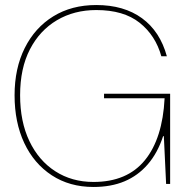

<svg xmlns="http://www.w3.org/2000/svg" viewBox="-20 -732 746 764"><path d="M352 12Q257 12 186 -34.5Q115 -81 76.5 -163Q38 -245 38 -353Q38 -460 78.5 -541Q119 -622 192 -667Q265 -712 363 -712Q473 -712 545 -659.5Q617 -607 644 -508H622Q599 -591 535.5 -641.5Q472 -692 363 -692Q275 -692 206.5 -651.5Q138 -611 99 -535.5Q60 -460 60 -353Q60 -248 97 -170.5Q134 -93 200 -50.5Q266 -8 352 -8Q486 -8 556.5 -94.5Q627 -181 635 -341H394V-359H657V0H641L632 -190H629Q607 -123 568 -78Q529 -33 475.5 -10.5Q422 12 352 12Z"/></svg>

Font: DM Sans 36pt Thin
Style: Regular
Weight: 250
Designer: Colophon Foundry, Jonny Pinhorn
Foundry: Colophon Foundry
Version: Version 4.004;gftools[0.9.30]